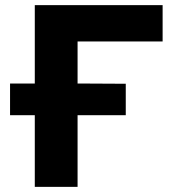

<svg xmlns="http://www.w3.org/2000/svg" viewBox="-20 -725 677 745"><path d="M115 0V-278H19V-401H115V-705H611V-564H281V-401L468 -400V-278H281V0Z"/></svg>

Font: Nunito Sans 6pt ExtraBold
Style: Regular
Weight: 800
Version: Version 3.101;gftools[0.9.27]